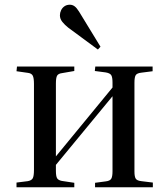

<svg xmlns="http://www.w3.org/2000/svg" viewBox="-20 -794 713 814"><path d="M50 0V-20L98 -26Q114 -29 119 -38.5Q124 -48 124 -74V-438Q124 -463 119 -473Q114 -483 99 -485L50 -492L52 -512H295V-493L243 -484Q227 -482 222 -473Q217 -464 217 -440V-131L457 -423V-444Q457 -467 451.5 -475.5Q446 -484 428 -487L382 -493L384 -512H627V-492L580 -486Q561 -484 555.5 -475.5Q550 -467 550 -443V-67Q550 -45 555.5 -36.5Q561 -28 579 -26L628 -20V0H383V-19L428 -25Q446 -27 451.5 -36Q457 -45 457 -68V-386L217 -95V-70Q217 -47 222 -38.5Q227 -30 242 -27L295 -19V0ZM395 -584 269 -677Q255 -688 244.5 -701Q234 -714 234 -729Q234 -740 239 -750.5Q244 -761 253.5 -767.5Q263 -774 276 -774Q287 -774 296 -767.5Q305 -761 315 -745L406 -596Z"/></svg>

Font: Literata 60pt
Style: Regular
Weight: 400
Designer: Latin by Veronika Burian and Jose Scaglione. Greek by Irene Vlachou. Cyrillic by Vera Evstafieva.
Foundry: TypeTogether
Version: Version 3.002